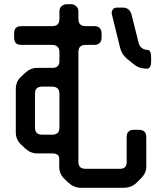

<svg xmlns="http://www.w3.org/2000/svg" viewBox="-20 -787 768 911"><path d="M99 -83Q125 -59 157 -59H228Q261 -59 261 -34V3Q261 38 285 61L305 80Q331 104 363 104H564Q604 104 627 81L650 58Q674 34 674 7V-137Q674 -171 639 -171H615Q581 -171 581 -137V-18Q581 14 549 14H386Q352 14 352 -19V-540Q352 -574 386 -574H428Q443 -574 452.5 -582.5Q462 -591 462 -608V-629Q462 -644 453.5 -653.5Q445 -663 428 -663H386Q352 -663 352 -697V-733Q352 -748 341.5 -757.5Q331 -767 317 -767H297Q282 -767 272 -757.5Q262 -748 262 -733V-697Q262 -663 228 -663H81Q47 -663 47 -629V-608Q47 -574 81 -574H228Q243 -574 252.5 -565.5Q262 -557 262 -540V-497Q262 -465 228 -465H157Q125 -465 99 -441L79 -422Q55 -400 55 -364V-160Q55 -125 79 -102ZM511 -718 550 -560Q557 -529 585 -506L615 -482Q630 -470 645.5 -465.5Q661 -461 677 -461Q697 -461 697 -495V-516Q697 -550 680 -550Q665 -551 654 -558.5Q643 -566 638 -583L604 -718Q595 -751 562 -751H537Q522 -751 516 -743Q510 -735 510 -727Q510 -719 511 -718ZM146 -182V-343Q146 -376 180 -376H228Q243 -376 252.5 -368Q262 -360 262 -343V-182Q262 -148 228 -148H180Q146 -148 146 -182Z"/></svg>

Font: WDXL Lubrifont TC
Style: Regular
Weight: 400
Designer: [WDXL Lubrifont] Copyright 2020-2022 (c) NightFurySL2001, Skr-ZERO; [ZCOOL QingKe HuangYou] Copyright 2018-2022 (c) The 
Version: Version 2.001;hotconv 1.1.1;makeotfexe 2.6.0